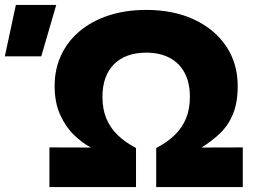

<svg xmlns="http://www.w3.org/2000/svg" viewBox="-174 -755 1026 775"><path d="M25.5 0V-160L193 -159.5Q157.5 -178 124 -210.8Q90.5 -243.5 68.5 -292.5Q46.5 -341.5 46.5 -408Q46.5 -476 72.8 -532.2Q99 -588.5 148 -629.5Q197 -670.5 265.2 -692.8Q333.5 -715 416 -715Q526.5 -715 609.8 -676Q693 -637 739.2 -567.8Q785.5 -498.5 785.5 -408Q785.5 -341.5 766.8 -295.5Q748 -249.5 714.8 -217.5Q681.5 -185.5 639 -159.5L806 -160V0H456.5V-157.5Q502.5 -181.5 532.5 -211.2Q562.5 -241 577.5 -278.5Q592.5 -316 592.5 -364Q592.5 -421 571.2 -461Q550 -501 510.2 -521.8Q470.5 -542.5 416 -542.5Q375 -542.5 342.2 -530.8Q309.5 -519 286.5 -496.2Q263.5 -473.5 251.5 -440.2Q239.5 -407 239.5 -364Q239.5 -316 254.5 -278.5Q269.5 -241 299.5 -211.2Q329.5 -181.5 375 -157.5V0ZM-154.5 -527.5 -110 -735H53L-7.5 -527.5Z"/></svg>

Font: Geologica Roman ExtraBold
Style: Regular
Weight: 800
Designer: Sindre Bremnes, Frode Helland
Foundry: Monokrom Skriftforlag AS
Version: Version 1.010;gftools[0.9.28]